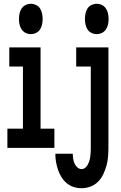

<svg xmlns="http://www.w3.org/2000/svg" viewBox="-20 -780 640 1013"><path d="M143 -600Q128 -600 115 -606.5Q102 -613 94 -625Q86 -637 83 -651.5Q80 -666 80 -680Q80 -694 83 -708.5Q86 -723 94 -735Q102 -747 115 -753.5Q128 -760 143 -760Q157 -760 170.5 -753.5Q184 -747 191.5 -735Q199 -723 202 -708.5Q205 -694 205 -680Q205 -666 202 -651.5Q199 -637 191.5 -625Q184 -613 170.5 -606.5Q157 -600 143 -600ZM19 0V-101H101V-429H29V-530H194V-101H267V0ZM490 -600Q476 -600 462.5 -606.5Q449 -613 441.5 -625Q434 -637 431 -651.5Q428 -666 428 -680Q428 -694 431 -708.5Q434 -723 441.5 -735Q449 -747 462.5 -753.5Q476 -760 490 -760Q505 -760 518 -753.5Q531 -747 539 -735Q547 -723 550 -708.5Q553 -694 553 -680Q553 -666 550 -651.5Q547 -637 539 -625Q531 -613 518 -606.5Q505 -600 490 -600ZM410 213Q389 213 368.5 206.5Q348 200 331.5 186Q315 172 304 154Q293 136 286 115.5Q279 95 275.5 74Q272 53 272 31H364Q364 44 366 57Q368 70 373 82Q378 94 388 103Q398 112 410 112Q422 112 430.5 104.5Q439 97 444 87Q449 77 452 66.5Q455 56 456.5 44.5Q458 33 458.5 22Q459 11 459 0V-429H382V-530H552V0Q552 24 550 48Q548 72 541.5 95Q535 118 524.5 140Q514 162 497 179Q480 196 457 204.5Q434 213 410 213Z"/></svg>

Font: Iosevka Curly Extended
Style: Bold
Weight: 700
Width: 7
Monospace: yes
Designer: Belleve Invis
Foundry: Belleve Invis
Version: Version 11.1.0; ttfautohint (v1.8.3)